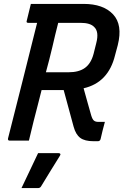

<svg xmlns="http://www.w3.org/2000/svg" viewBox="-20 -720 640 983"><path d="M128 0H30Q19 0 21 -11Q60 -163 96 -307.5Q132 -452 170 -603H125Q113 -603 117 -614Q122 -636 127.5 -657Q133 -678 138 -700H408Q509 -700 559 -646.5Q609 -593 583 -489L569 -437Q535 -297 408 -268Q418 -233 427.5 -198Q437 -163 447 -129Q453 -109 461 -102.5Q469 -96 483 -96H517Q511 -74 505.5 -52.5Q500 -31 495 -8Q492 3 481 3H459Q414 3 391 -14Q368 -31 357 -71Q344 -118 331.5 -165Q319 -212 306 -259H193Q183 -220 173 -180.5Q163 -141 152 -99Q139 -45 128 0ZM248 -479Q240 -446 232 -414Q224 -382 215 -350H331Q384 -350 415 -372.5Q446 -395 459 -444L473 -500Q488 -558 462 -582Q442 -603 393 -603H278Q270 -572 262.5 -541Q255 -510 248 -479ZM175 64H280Q286 64 288.5 67.5Q291 71 287 77Q260 120 239.5 153.5Q219 187 191 233Q189 237 185 240Q181 243 174 243H90Q113 194 133.5 151.5Q154 109 175 64Z"/></svg>

Font: Recursive Sn Lnr St Med
Style: Italic
Weight: 500
Italic angle: -15°
Version: Version 1.079;hotconv 1.0.112;makeotfexe 2.5.65598; ttfautoh